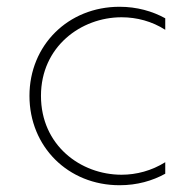

<svg xmlns="http://www.w3.org/2000/svg" viewBox="-20 -543 576 567"><path d="M333 4C385 4 430 -9 468 -30V-64C428 -39 383 -27 339 -27C218 -27 101 -114 101 -260C101 -405 219 -492 339 -492C384 -492 429 -480 468 -455V-489C430 -510 384 -523 333 -523C181 -523 67 -409 67 -260C67 -110 181 4 333 4Z"/></svg>

Font: Chess Sans ExtraLight
Style: Regular
Weight: 275
Designer: Wolf Bōese
Foundry: Wolf Bōese
Version: Version 7.223;Glyphs 3.3 (3306)